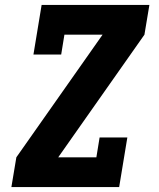

<svg xmlns="http://www.w3.org/2000/svg" viewBox="-20 -755 640 775"><path d="M26 0 46 -120 394 -615H240L227 -535H115L148 -735H583L563 -615L215 -120H369L382 -200H494L461 0Z"/></svg>

Font: Iosevka Etoile Heavy Oblique
Style: Regular
Weight: 900
Italic angle: -9°
Designer: Belleve Invis
Foundry: Belleve Invis
Version: Version 15.5.2; ttfautohint (v1.8.4)